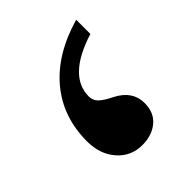

<svg xmlns="http://www.w3.org/2000/svg" viewBox="-90 -292 341 341"><g transform="rotate(-45 80.5 -121.5)"><path d="M12.2 -75.7Q12.2 -136.7 48.1 -179.7Q84 -222.7 151.4 -242.2V-206.5Q70.8 -181.2 70.8 -129.9Q70.8 -120.1 77.9 -113Q85 -106 102.1 -97.7Q132.8 -81.5 132.8 -51.8Q132.8 -27.3 116.9 -14.4Q101.1 -1.5 77.6 -1.5Q48.8 -1.5 30.5 -22.5Q12.2 -43.5 12.2 -75.7Z"/></g></svg>

Font: Noto Naskh Arabic
Style: Regular
Weight: 400
Designer: Monotype Design team
Foundry: Monotype Imaging Inc.
Version: Version 1.01